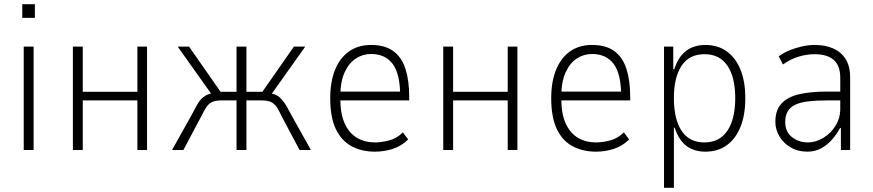

<svg xmlns="http://www.w3.org/2000/svg" viewBox="-20 -714 4158 914"><path d="M86 -629V-694H146V-629ZM93 0V-492H140V0Z M327 0V-492H374V-277H634V-492H680V0H634V-236H374V0Z M799 0 894 -170Q911 -204 924 -224.5Q937 -245 955.5 -257Q974 -269 1006 -273L988 -264L826 -492H880L1030 -277H1106V-492H1153V-277H1229L1379 -492H1433L1271 -264L1253 -273Q1281 -269 1297.5 -260Q1314 -251 1329.5 -230.5Q1345 -210 1365 -170L1460 0H1406L1321 -160Q1309 -186 1299 -202Q1289 -218 1273 -227Q1257 -236 1224 -236H1153V0H1106V-236H1035Q1003 -236 987 -227Q971 -218 961 -202Q951 -186 938 -160L853 0Z M1765 8Q1703 8 1654.5 -17.5Q1606 -43 1579 -99Q1552 -155 1552 -247Q1552 -324 1574.5 -380.5Q1597 -437 1640.5 -468.5Q1684 -500 1747 -500Q1812 -500 1852 -471Q1892 -442 1910 -386.5Q1928 -331 1928 -254V-236H1584V-278H1905L1885 -256Q1885 -362 1849.5 -409.5Q1814 -457 1746 -457Q1707 -457 1674 -435.5Q1641 -414 1620.5 -369.5Q1600 -325 1600 -253V-246Q1600 -171 1621.5 -125Q1643 -79 1680 -57.5Q1717 -36 1765 -36Q1796 -36 1832.5 -45.5Q1869 -55 1898 -84L1923 -50Q1889 -17 1847.5 -4.5Q1806 8 1765 8Z M2090 0V-492H2137V-277H2397V-492H2443V0H2397V-236H2137V0Z M2817 8Q2755 8 2706.5 -17.5Q2658 -43 2631 -99Q2604 -155 2604 -247Q2604 -324 2626.5 -380.5Q2649 -437 2692.5 -468.5Q2736 -500 2799 -500Q2864 -500 2904 -471Q2944 -442 2962 -386.5Q2980 -331 2980 -254V-236H2636V-278H2957L2937 -256Q2937 -362 2901.5 -409.5Q2866 -457 2798 -457Q2759 -457 2726 -435.5Q2693 -414 2672.5 -369.5Q2652 -325 2652 -253V-246Q2652 -171 2673.5 -125Q2695 -79 2732 -57.5Q2769 -36 2817 -36Q2848 -36 2884.5 -45.5Q2921 -55 2950 -84L2975 -50Q2941 -17 2899.5 -4.5Q2858 8 2817 8Z M3141 180V-492H3185V-385H3190Q3209 -444 3246.5 -472Q3284 -500 3338 -500Q3397 -500 3439.5 -469.5Q3482 -439 3505 -382.5Q3528 -326 3528 -246Q3528 -167 3505 -110Q3482 -53 3439.5 -22.5Q3397 8 3338 8Q3284 8 3247.5 -19.5Q3211 -47 3192 -106H3188V180ZM3333 -36Q3405 -36 3442.5 -91.5Q3480 -147 3480 -247Q3480 -346 3443 -401Q3406 -456 3334 -456Q3261 -456 3224.5 -401Q3188 -346 3188 -247Q3188 -147 3224.5 -91.5Q3261 -36 3333 -36Z M3824 8Q3778 8 3743.5 -12.5Q3709 -33 3690 -65.5Q3671 -98 3671 -134Q3671 -190 3700.5 -221.5Q3730 -253 3784.5 -265.5Q3839 -278 3915 -278H3990V-236H3917Q3866 -236 3828 -231.5Q3790 -227 3766 -215.5Q3742 -204 3730 -184Q3718 -164 3718 -134Q3718 -86 3750.5 -61Q3783 -36 3826 -36Q3863 -36 3899 -57.5Q3935 -79 3957.5 -115.5Q3980 -152 3980 -196V-344Q3980 -401 3949 -428.5Q3918 -456 3858 -456Q3822 -456 3783.5 -445Q3745 -434 3707 -407L3687 -446Q3712 -464 3741 -475.5Q3770 -487 3800 -493.5Q3830 -500 3859 -500Q3908 -500 3946 -483.5Q3984 -467 4005.5 -433Q4027 -399 4027 -345V0H3983V-105H3979Q3965 -78 3942.5 -51.5Q3920 -25 3890 -8.5Q3860 8 3824 8Z"/></svg>

Font: Nunito Sans 7pt Condensed ExtraLight
Style: Regular
Weight: 250
Width: 3
Designer: Vernon Adams
Foundry: Vernon Adams
Version: Version 3.101;gftools[0.9.27]